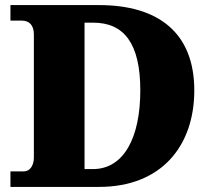

<svg xmlns="http://www.w3.org/2000/svg" viewBox="-20 -734 836 754"><path d="M21 0H369C613 0 743 -160 743 -379C743 -606 601 -714 369 -714H21V-653H66C94 -653 113 -636 113 -599V-115C113 -85 98 -61 74 -61H21ZM345 -70H312V-645H346C466 -645 531 -565 531 -379C531 -193 466 -70 345 -70Z"/></svg>

Font: Noto Serif Gurmukhi Black
Style: Regular
Weight: 900
Designer: Vaibhav Singh and the Monotype Design Team
Foundry: Monotype Imaging Inc.
Version: Version 2.004